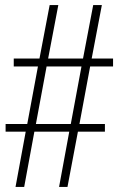

<svg xmlns="http://www.w3.org/2000/svg" viewBox="-20 -734 469 754"><path d="M41 0H75L115 -217H252L212 0H245L286 -217H392V-247H292L334 -473H424V-504H340L380 -714H346L306 -504H169L209 -714H175L135 -504H34V-473H129L87 -247H2V-217H81ZM121 -247 163 -473H300L258 -247Z"/></svg>

Font: Noto Serif Thai ExtraCondensed ExtraLight
Style: Regular
Weight: 200
Width: 2
Designer: Monotype Design Team
Foundry: Monotype Imaging Inc.
Version: Version 2.002